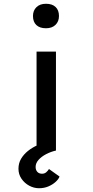

<svg xmlns="http://www.w3.org/2000/svg" viewBox="-20 -799 491 1019"><path d="M174 0V-525H277V0ZM224 -649Q191 -649 173 -666Q155 -683 155 -714Q155 -743 173.5 -761Q192 -779 224 -779Q257 -779 275 -762Q293 -745 293 -714Q293 -685 274.5 -667Q256 -649 224 -649ZM187 200Q160 200 135 186.5Q110 173 94 149.5Q78 126 78 97Q78 67 92 43.5Q106 20 128.5 2Q151 -16 179 -28.5Q207 -41 235 -49L277 0Q250 6 225 19Q200 32 184.5 49.5Q169 67 169 87Q169 103 178 113Q187 123 203 123Q216 123 225 115.5Q234 108 240 98L296 138Q291 152 275 166.5Q259 181 236.5 190.5Q214 200 187 200Z"/></svg>

Font: Lexend Tera
Style: Regular
Weight: 400
Designer: Bonnie Shaver-Troup, Thomas Jockin
Foundry: Lexend
Version: Version 1.007